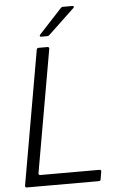

<svg xmlns="http://www.w3.org/2000/svg" viewBox="-63 -1019 640 1061"><g transform="rotate(-5 256.5 -488.5)"><path d="M42 0Q37 0 34.5 -3Q32 -6 33 -11L163 -754Q165 -763 174 -763H223Q228 -763 230.5 -760Q233 -757 232 -752L113 -73V-71Q113 -62 122 -62H450Q455 -62 457.5 -59Q460 -56 459 -51L452 -9Q451 0 441 0ZM194 -823Q188 -823 186.5 -826.5Q185 -830 189 -835L316 -972Q320 -977 328 -977H379Q386 -977 387.5 -973.5Q389 -970 384 -965L239 -828Q234 -823 227 -823Z"/></g></svg>

Font: Open Sauce Two Light Italic
Style: Regular
Weight: 300
Italic angle: -10°
Designer: Alfredo Marco Pradil
Foundry: Creative Sauce Fz LLC
Version: Version 1.477